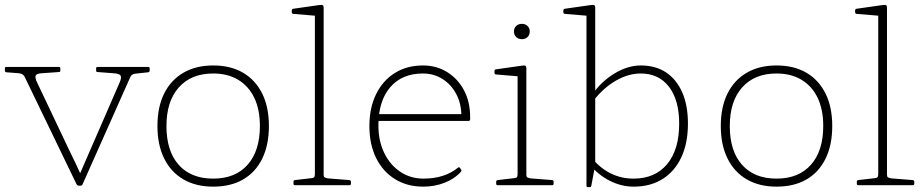

<svg xmlns="http://www.w3.org/2000/svg" viewBox="-55 -761 3786 789"><path d="M269 2Q264 2 260 -3L46 -446Q43 -452 37 -455.5Q31 -459 23 -460L-29 -464Q-35 -465 -35 -471V-480Q-35 -486 -29 -486H187Q193 -486 193 -480V-471Q193 -465 187 -465L117 -460Q95 -459 91.5 -450Q88 -441 98 -421L228 -147Q242 -118 256 -89Q270 -60 283 -31L260 -16L437 -423Q446 -444 439.5 -451.5Q433 -459 411 -460L346 -465Q340 -465 340 -471V-480Q340 -486 346 -486H554Q560 -486 560 -480V-471Q560 -465 554 -464L499 -458Q492 -457 487 -453Q482 -449 479 -441L284 -3Q282 2 276 2Z M821 6Q750 6 698.5 -24Q647 -54 619.5 -110Q592 -166 592 -243Q592 -321 619.5 -376.5Q647 -432 698.5 -462Q750 -492 821 -492Q893 -492 944 -462Q995 -432 1022.5 -376.5Q1050 -321 1050 -243Q1050 -165 1022.5 -109Q995 -53 944 -23.5Q893 6 821 6ZM821 -27Q912 -27 962.5 -84Q1013 -141 1013 -243Q1013 -311 990 -359Q967 -407 924 -433Q881 -459 821 -459Q731 -459 680 -402Q629 -345 629 -243Q629 -140 679.5 -83.5Q730 -27 821 -27Z M1239 0V-576H1275V0ZM1157 0Q1151 0 1151 -6V-14Q1151 -20 1157 -21L1226 -29Q1234 -30 1236.5 -33.5Q1239 -37 1239 -47V-180H1275V-43Q1275 -35 1278.5 -32.5Q1282 -30 1292 -28L1381 -21Q1387 -20 1387 -14V-6Q1387 0 1381 0ZM1239 -576V-720L1258 -695L1150 -704Q1144 -705 1144 -711V-718Q1144 -724 1150 -725L1255 -740Q1268 -742 1271.5 -739.5Q1275 -737 1275 -729V-576Z M1684 6Q1618 6 1568 -25Q1518 -56 1490.5 -112Q1463 -168 1463 -243Q1463 -318 1490.5 -374Q1518 -430 1567.5 -461Q1617 -492 1683 -492Q1739 -492 1783 -464.5Q1827 -437 1852 -389.5Q1877 -342 1877 -280Q1877 -277 1877 -274.5Q1877 -272 1877 -270Q1876 -264 1870 -264H1485V-292H1854L1839 -273Q1840 -275 1840.5 -278Q1841 -281 1841 -284Q1841 -334 1820.5 -373.5Q1800 -413 1764 -436Q1728 -459 1683 -459Q1597 -459 1548.5 -402.5Q1500 -346 1500 -245Q1500 -182 1524 -132.5Q1548 -83 1590 -55Q1632 -27 1685 -27Q1772 -27 1827 -72Q1832 -76 1835 -71L1840 -64Q1843 -59 1839 -55Q1813 -26 1772 -10Q1731 6 1684 6Z M2072 0V-327H2108V0ZM1990 0Q1984 0 1984 -6V-14Q1984 -20 1990 -21L2059 -29Q2067 -30 2069.5 -33.5Q2072 -37 2072 -47V-180H2108V-43Q2108 -35 2111.5 -32.5Q2115 -30 2125 -28L2214 -21Q2220 -20 2220 -14V-6Q2220 0 2214 0ZM2072 -327V-471L2091 -446L1983 -455Q1977 -456 1977 -462V-469Q1977 -475 1983 -476L2088 -491Q2101 -493 2104.5 -490.5Q2108 -488 2108 -480V-327ZM2090 -600Q2075 -600 2066 -609Q2057 -618 2057 -632Q2057 -645 2066 -654Q2075 -663 2090 -663Q2104 -663 2113 -654Q2122 -645 2122 -632Q2122 -618 2113 -609Q2104 -600 2090 -600Z M2355 -576H2391V-83L2375 2Q2374 6 2373 7Q2372 8 2368 8H2361Q2355 8 2355 2ZM2381 -107Q2414 -68 2456.5 -47.5Q2499 -27 2548 -27Q2637 -27 2686.5 -86.5Q2736 -146 2736 -253Q2736 -350 2694 -404.5Q2652 -459 2578 -459Q2528 -459 2477.5 -430.5Q2427 -402 2385 -349L2377 -370Q2415 -426 2470 -459Q2525 -492 2578 -492Q2639 -492 2682 -463.5Q2725 -435 2748.5 -381.5Q2772 -328 2772 -253Q2772 -173 2745 -115Q2718 -57 2668 -25.5Q2618 6 2549 6Q2498 6 2450 -18.5Q2402 -43 2368 -86ZM2355 -576V-720L2374 -695L2266 -704Q2260 -705 2260 -711V-718Q2260 -724 2266 -725L2371 -740Q2384 -742 2387.5 -739.5Q2391 -737 2391 -729V-576Z M3136 6Q3065 6 3013.5 -24Q2962 -54 2934.5 -110Q2907 -166 2907 -243Q2907 -321 2934.5 -376.5Q2962 -432 3013.5 -462Q3065 -492 3136 -492Q3208 -492 3259 -462Q3310 -432 3337.5 -376.5Q3365 -321 3365 -243Q3365 -165 3337.5 -109Q3310 -53 3259 -23.5Q3208 6 3136 6ZM3136 -27Q3227 -27 3277.5 -84Q3328 -141 3328 -243Q3328 -311 3305 -359Q3282 -407 3239 -433Q3196 -459 3136 -459Q3046 -459 2995 -402Q2944 -345 2944 -243Q2944 -140 2994.5 -83.5Q3045 -27 3136 -27Z M3554 0V-576H3590V0ZM3472 0Q3466 0 3466 -6V-14Q3466 -20 3472 -21L3541 -29Q3549 -30 3551.5 -33.5Q3554 -37 3554 -47V-180H3590V-43Q3590 -35 3593.5 -32.5Q3597 -30 3607 -28L3696 -21Q3702 -20 3702 -14V-6Q3702 0 3696 0ZM3554 -576V-720L3573 -695L3465 -704Q3459 -705 3459 -711V-718Q3459 -724 3465 -725L3570 -740Q3583 -742 3586.5 -739.5Q3590 -737 3590 -729V-576Z"/></svg>

Font: Hahmlet Thin
Style: Regular
Weight: 250
Version: Version 1.002